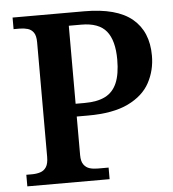

<svg xmlns="http://www.w3.org/2000/svg" viewBox="-52 -762 730 809"><g transform="rotate(-5 313.5 -357.0)"><path d="M31 0V-49H55Q74 -49 90 -54Q106 -59 115.5 -73.5Q125 -88 125 -117V-601Q125 -629 115.5 -642.5Q106 -656 90.5 -660.5Q75 -665 57 -665H31V-714H334Q471 -714 536.5 -659.5Q602 -605 602 -503Q602 -441 574 -389Q546 -337 482 -306Q418 -275 312 -275H264V-112Q264 -85 274 -71.5Q284 -58 299 -53.5Q314 -49 333 -49H379V0ZM302 -329Q356 -329 389.5 -346Q423 -363 439 -400.5Q455 -438 455 -499Q455 -580 423 -619.5Q391 -659 317 -659H264V-329Z"/></g></svg>

Font: Noto Rashi Hebrew SemiBold
Style: Regular
Weight: 600
Version: Version 1.006